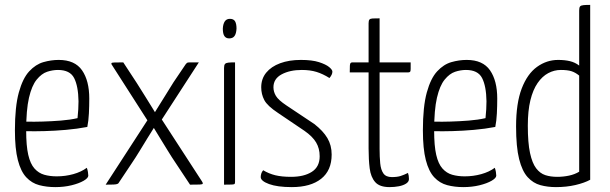

<svg xmlns="http://www.w3.org/2000/svg" viewBox="-20 -755 2494 785"><path d="M206 10Q171 10 140.5 2Q110 -6 87.5 -30Q65 -54 53 -100.5Q41 -147 41 -222Q41 -319 57 -377Q73 -435 99.5 -463.5Q126 -492 157.5 -501Q189 -510 220 -510Q286 -510 315.5 -467.5Q345 -425 345 -352Q345 -322 343.5 -291.5Q342 -261 337 -236Q295 -228 249 -224Q203 -220 162.5 -219Q122 -218 96.5 -218.5Q71 -219 71 -219V-258Q71 -258 95 -257.5Q119 -257 154.5 -258Q190 -259 228.5 -262Q267 -265 297 -272Q299 -291 300 -308Q301 -325 301 -341Q300 -403 283 -436Q266 -469 217 -469Q195 -469 172.5 -461.5Q150 -454 130 -429.5Q110 -405 98.5 -355.5Q87 -306 87 -221Q87 -159 95.5 -122Q104 -85 121 -66Q138 -47 161 -40.5Q184 -34 212 -34Q247 -34 279.5 -43Q312 -52 335 -69Q338 -61 339.5 -52Q341 -43 341 -37Q341 -27 322 -16Q303 -5 272.5 2.5Q242 10 206 10Z M412 0 589 -273 609 -289Q609 -289 621.5 -309.5Q634 -330 653 -360Q672 -390 689 -418L739 -492Q742 -496 744.5 -498Q747 -500 757.5 -500Q768 -500 793 -500L631 -250L616 -243Q616 -243 606.5 -228Q597 -213 582.5 -189.5Q568 -166 551 -138Q534 -110 517 -85L467 -10Q465 -5 460 -3Q455 -1 444.5 -0.5Q434 0 412 0ZM757 0 700 -86Q683 -111 666.5 -138Q650 -165 635.5 -188.5Q621 -212 612 -227Q603 -242 603 -242L591 -250L436 -492Q435 -496 436 -497.5Q437 -499 448 -499.5Q459 -500 484 -500L539 -416Q556 -389 574.5 -359.5Q593 -330 605.5 -309.5Q618 -289 618 -289L634 -278L806 -13Q810 -7 809 -4Q808 -1 796.5 -0.5Q785 0 757 0Z M896 0V-477Q896 -489 900 -493.5Q904 -498 914 -499Q924 -500 941 -500V-12Q941 -6 939.5 -3.5Q938 -1 928.5 -0.5Q919 0 896 0ZM917 -598Q904 -598 897.5 -607.5Q891 -617 891 -638Q892 -657 899 -667.5Q906 -678 920 -678Q935 -678 941 -668Q947 -658 947 -638Q946 -618 939 -608Q932 -598 917 -598Z M1173 10Q1114 10 1080 -2.5Q1046 -15 1046 -31Q1046 -37 1048 -44.5Q1050 -52 1056 -59Q1079 -45 1105.5 -38.5Q1132 -32 1170 -32Q1223 -32 1255 -52.5Q1287 -73 1287 -116Q1287 -148 1272.5 -172.5Q1258 -197 1225 -220L1117 -293Q1073 -322 1060.5 -346Q1048 -370 1048 -398Q1048 -433 1068.5 -458Q1089 -483 1125.5 -496.5Q1162 -510 1210 -510Q1256 -510 1284 -501Q1312 -492 1325.5 -481Q1339 -470 1339 -462Q1339 -450 1327 -436Q1300 -453 1274 -461Q1248 -469 1214 -469Q1165 -469 1131.5 -451Q1098 -433 1098 -398Q1098 -380 1108 -363Q1118 -346 1151 -324L1265 -248Q1301 -220 1318.5 -190.5Q1336 -161 1336 -123Q1336 -58 1293 -24Q1250 10 1173 10Z M1573 10Q1532 10 1514 -10.5Q1496 -31 1491.5 -66.5Q1487 -102 1487 -148V-459H1410Q1410 -478 1410.5 -486.5Q1411 -495 1413.5 -497.5Q1416 -500 1421 -500H1487V-660Q1487 -671 1490.5 -675Q1494 -679 1503.5 -679.5Q1513 -680 1532 -680V-500H1659Q1659 -482 1659 -473Q1659 -464 1656.5 -461.5Q1654 -459 1649 -459H1532V-146Q1532 -114 1534.5 -87.5Q1537 -61 1547.5 -46Q1558 -31 1582 -31Q1604 -31 1618 -35.5Q1632 -40 1648 -48Q1650 -42 1651 -36.5Q1652 -31 1652 -23Q1652 -12 1640.5 -4.5Q1629 3 1611 6.5Q1593 10 1573 10Z M1874 10Q1839 10 1808.5 2Q1778 -6 1755.5 -30Q1733 -54 1721 -100.5Q1709 -147 1709 -222Q1709 -319 1725 -377Q1741 -435 1767.5 -463.5Q1794 -492 1825.5 -501Q1857 -510 1888 -510Q1954 -510 1983.5 -467.5Q2013 -425 2013 -352Q2013 -322 2011.5 -291.5Q2010 -261 2005 -236Q1963 -228 1917 -224Q1871 -220 1830.5 -219Q1790 -218 1764.5 -218.5Q1739 -219 1739 -219V-258Q1739 -258 1763 -257.5Q1787 -257 1822.5 -258Q1858 -259 1896.5 -262Q1935 -265 1965 -272Q1967 -291 1968 -308Q1969 -325 1969 -341Q1968 -403 1951 -436Q1934 -469 1885 -469Q1863 -469 1840.5 -461.5Q1818 -454 1798 -429.5Q1778 -405 1766.5 -355.5Q1755 -306 1755 -221Q1755 -159 1763.5 -122Q1772 -85 1789 -66Q1806 -47 1829 -40.5Q1852 -34 1880 -34Q1915 -34 1947.5 -43Q1980 -52 2003 -69Q2006 -61 2007.5 -52Q2009 -43 2009 -37Q2009 -27 1990 -16Q1971 -5 1940.5 2.5Q1910 10 1874 10Z M2253 10Q2219 10 2189.5 2Q2160 -6 2137.5 -30.5Q2115 -55 2102.5 -104.5Q2090 -154 2090 -238Q2090 -333 2113 -393Q2136 -453 2175.5 -481.5Q2215 -510 2262 -510Q2289 -510 2310 -505Q2331 -500 2348 -487V-712Q2348 -724 2351.5 -728.5Q2355 -733 2365.5 -734Q2376 -735 2393 -735V-20Q2369 -7 2332.5 1.5Q2296 10 2253 10ZM2258 -32Q2283 -32 2306.5 -37Q2330 -42 2348 -53V-446Q2332 -459 2316 -464Q2300 -469 2273 -469Q2246 -469 2221.5 -456Q2197 -443 2178 -415.5Q2159 -388 2148.5 -345Q2138 -302 2138 -241Q2138 -171 2147 -129.5Q2156 -88 2172 -67Q2188 -46 2209.5 -39Q2231 -32 2258 -32Z"/></svg>

Font: Yanone Kaffeesatz ExtraLight Light
Style: Regular
Weight: 300
Version: Version 2.003